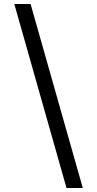

<svg xmlns="http://www.w3.org/2000/svg" viewBox="-20 -812 489 967"><path d="M52 -792H134L397 135H315Z"/></svg>

Font: loriya15
Style: Book
Weight: 400
Designer: Jelle Bosma - Monotype Design Team
Foundry: Monotype Imaging Inc.
Version: Version 2.003